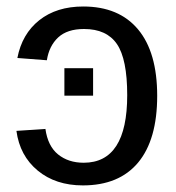

<svg xmlns="http://www.w3.org/2000/svg" viewBox="-20 -558 540 588"><path d="M233.9 9.8Q150.4 9.8 95.5 -35.6Q40.5 -81.1 30.3 -157.2L119.1 -163.1Q126.5 -110.4 158 -85Q189.5 -59.6 236.3 -59.6Q369.6 -59.6 369.6 -266.6Q369.6 -377 338.1 -423.1Q306.6 -469.2 237.3 -469.2Q186 -469.2 158.2 -443.4Q130.4 -417.5 123.5 -373.5L33.2 -380.4Q47.4 -454.1 100.3 -496.1Q153.3 -538.1 234.9 -538.1Q344.2 -538.1 402.8 -468Q461.4 -397.9 461.4 -264.6Q461.4 -130.4 403.1 -60.3Q344.7 9.8 233.9 9.8ZM265.1 -349.1V-265.1H177.2V-349.1Z"/></svg>

Font: Arimo
Style: Regular
Weight: 400
Designer: Steve Matteson
Foundry: Monotype Imaging Inc.
Version: Version 1.33